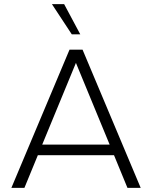

<svg xmlns="http://www.w3.org/2000/svg" viewBox="-20 -908 735 928"><path d="M660 0 379 -668H316L35 0H98L163 -158H531L596 0ZM510 -209H184L347 -604ZM368 -742 290 -888H231L327 -742Z"/></svg>

Font: Gantari Light
Style: Regular
Weight: 300
Designer: Anugrah Pasau
Foundry: Lafontype
Version: Version 1.000